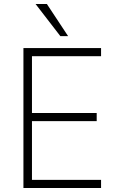

<svg xmlns="http://www.w3.org/2000/svg" viewBox="-20 -947 591 967"><path d="M98 0V-705H489V-664H141V-378H467V-337H141V-41H489V0ZM284 -765 159 -927H216L323 -765Z"/></svg>

Font: Nunito Sans 10pt SemiCondensed ExtraLight
Style: Regular
Weight: 250
Width: 4
Designer: Vernon Adams
Foundry: Vernon Adams
Version: Version 3.101;gftools[0.9.27]